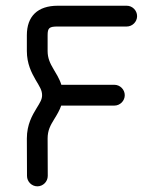

<svg xmlns="http://www.w3.org/2000/svg" viewBox="-20 -655 541 677"><path d="M148.4 -34.7 147.9 -166.5C147.9 -195.3 157.7 -212.9 170.9 -234.4C181.2 -251 190.4 -266.6 195.8 -282.7H383.3C403.3 -282.7 419.9 -299.3 419.9 -319.3C419.9 -339.4 403.3 -356 383.3 -356H196.3C189.5 -378.4 177.2 -396.5 168.5 -411.6C156.7 -431.6 147.9 -449.7 147.9 -475.1V-530.8C147.9 -556.6 153.8 -561.5 183.6 -561.5H426.8C446.8 -561.5 463.4 -578.1 463.4 -598.1C463.4 -618.2 446.8 -634.8 426.8 -634.8H183.6C112.8 -634.8 74.7 -597.7 74.7 -530.8V-475.1C74.7 -430.2 91.3 -398.4 105 -374.5C119.6 -349.6 128.4 -337.4 128.4 -319.3C128.4 -304.7 121.6 -293.9 108.4 -272.5C94.2 -249 74.7 -216.3 74.7 -166.5L75.2 -34.7C75.2 -14.6 91.8 2 111.8 2C131.8 2 148.4 -14.6 148.4 -34.7Z"/></svg>

Font: Velvelyne
Style: Regular
Weight: 400
Designer: Manon Van der Borght et Mariel Nils
Foundry: Velvetyne
Version: Version 1.070;Glyphs 3.3.1 (3343)